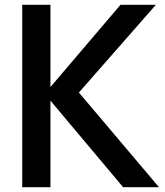

<svg xmlns="http://www.w3.org/2000/svg" viewBox="-20 -783 691 803"><path d="M191 0H73V-763H191V-419L484 -763H632L310 -396L645 0H495L191 -362Z"/></svg>

Font: Open Sauce One Medium
Style: Regular
Weight: 500
Designer: Alfredo Marco Pradil
Foundry: Creative Sauce Fz LLC
Version: Version 1.477